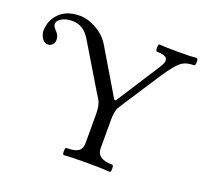

<svg xmlns="http://www.w3.org/2000/svg" viewBox="-117 -802 995 940"><g transform="rotate(20 380.5 -331.5)"><path d="M543.9 3.4Q506.8 0 426.3 0Q341.8 0 305.2 3.4Q298.8 3.4 298.8 -15.1Q298.8 -33.7 305.2 -33.7Q357.9 -33.7 373.5 -51.8Q385.3 -64.9 385.3 -90.8V-237.8Q385.3 -284.7 371.6 -309.6L351.1 -342.3L212.9 -572.3Q179.2 -628.4 120.6 -628.4Q83 -628.4 59.6 -611.3Q43.9 -600.1 43.9 -584.5Q43.9 -573.2 61.5 -554.7Q79.1 -537.1 79.1 -514.6Q79.1 -493.2 62.5 -483.4Q55.7 -479 47.4 -479Q22 -479 9.3 -508.3Q3.4 -522 3.4 -536.1Q4.4 -593.8 45.9 -631.3Q63 -646.5 84.5 -654.8Q111.3 -665 149.9 -665Q189 -665 233.9 -639.6Q279.3 -614.3 304.2 -572.3L441.4 -341.8Q444.8 -335 449.2 -335Q453.6 -335 457 -341.8L602.5 -567.9Q615.7 -587.9 615.7 -602.5Q615.7 -628.4 561.5 -628.4Q554.2 -628.4 554.2 -647Q554.2 -666 561.5 -666Q587.9 -663.1 660.2 -663.1Q728 -663.1 754.4 -666Q761.2 -666 761.2 -647Q761.2 -628.4 754.4 -628.4Q710.4 -628.4 686 -607.9Q662.1 -588.9 620.1 -526.9L613.8 -517.1L501 -344.2Q476.6 -307.1 472.7 -298.8Q463.4 -277.3 463.4 -238.8V-90.8Q463.4 -33.7 543.9 -33.7Q550.8 -33.7 550.8 -15.1Q550.8 3.4 543.9 3.4Z"/></g></svg>

Font: Junicode
Style: Regular
Weight: 400
Designer: Peter S. Baker
Foundry: Briery Creek Software
Version: Version 0.7.2